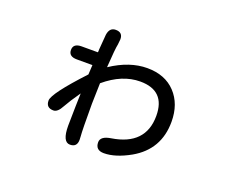

<svg xmlns="http://www.w3.org/2000/svg" viewBox="-105 -750 1211 998"><g transform="rotate(20 500.0 -251.5)"><path d="M602.5 -442.4Q701.2 -442.4 758.3 -381.8Q815.4 -321.3 815.4 -222.7Q815.4 -69.3 683.6 5.9Q603.5 50.8 540 50.8Q493.2 50.8 493.2 6.8Q493.2 -26.4 549.8 -35.2Q730.5 -63.5 730.5 -224.6Q730.5 -364.3 591.8 -364.3Q492.2 -364.3 397.5 -284.2L394.5 -169.9Q394.5 -22.5 397.5 8.8L398.4 28.3Q398.4 69.3 359.4 69.3Q317.4 69.3 317.4 -20.5L319.3 -128.9L321.3 -200.2L319.3 -197.3Q282.2 -144.5 261.7 -107.4Q241.2 -68.4 217.8 -68.4Q176.8 -68.4 176.8 -108.4Q176.8 -147.5 325.2 -306.6L328.1 -359.4H242.2Q196.3 -359.4 196.3 -395.5Q196.3 -431.6 242.2 -431.6H332L333 -438.5V-446.3L339.8 -531.2Q345.7 -573.2 379.9 -573.2Q418.9 -573.2 418.9 -535.2L416 -505.9Q410.2 -480.5 403.3 -375Q504.9 -442.4 602.5 -442.4Z"/></g></svg>

Font: FakePearl
Style: Regular
Weight: 400
Version: Version 1.2